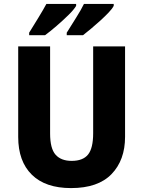

<svg xmlns="http://www.w3.org/2000/svg" viewBox="-20 -1044 731 981"><path d="M619 -345Q619 -226 550 -154.5Q481 -83 343 -83Q212 -83 142.5 -151.5Q73 -220 73 -344V-807H236V-362Q236 -285 264 -253.5Q292 -222 346 -222Q404 -222 430 -254.5Q456 -287 456 -363V-807H619ZM561 -1014Q554 -1000 535.5 -980.5Q517 -961 493.5 -939.5Q470 -918 446 -898Q422 -878 404 -864H321V-877Q344 -914 369.5 -954.5Q395 -995 409 -1024H561ZM369 -1014Q358 -995 330 -967.5Q302 -940 269 -911.5Q236 -883 210 -864H129V-877Q152 -914 177 -955Q202 -996 217 -1024H369Z"/></svg>

Font: Noto Sans Telugu UI SemiCondensed ExtraBold
Style: Regular
Weight: 800
Width: 4
Designer: Jelle Bosma - Monotype Design Team
Foundry: Monotype Imaging Inc.
Version: Version 2.005; ttfautohint (v1.8.4.7-5d5b)